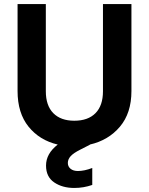

<svg xmlns="http://www.w3.org/2000/svg" viewBox="-20 -718 737 951"><path d="M631 -698V-267Q631 -158 574 -90.5Q517 -23 425 -2V-1L378 23Q344 40 330 55.5Q316 71 316 89Q316 107 329.5 118Q343 129 366 129Q398 129 437 114V198Q394 213 348 213Q289 213 248.5 185.5Q208 158 208 102Q208 43 266 -2Q176 -23 121.5 -90.5Q67 -158 67 -267V-698H207V-266Q207 -195 244 -157.5Q281 -120 348 -120Q416 -120 453 -157.5Q490 -195 490 -266V-698Z"/></svg>

Font: MSTAGE SemiBold
Style: Regular
Weight: 600
Designer: Ninad Kale (Devanagari), Jonny Pinhorn (Latin)
Foundry: Indian Type Foundry
Version: 4.004